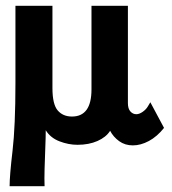

<svg xmlns="http://www.w3.org/2000/svg" viewBox="-20 -488 590 659"><path d="M13 151Q13 115 23 30Q33 -55 33 -204V-468H160V-186Q160 -130 178 -109Q196 -88 227 -88Q294 -88 294 -181V-468H419V-134Q419 -115 427.5 -105.5Q436 -96 448 -96Q458 -96 469.5 -104Q481 -112 487 -122L496 -137L543 -49Q519 -19 491 -4Q463 11 436 11Q409 11 389 -3.5Q369 -18 358 -39Q344 -17 314.5 -4Q285 9 246 9Q215 9 184 -3Q153 -15 137 -41Q137 -18 135.5 18.5Q134 55 133 91.5Q132 128 133 151Z"/></svg>

Font: Inconsolata SemiExpanded ExtraBold
Style: Regular
Weight: 800
Width: 6
Monospace: yes
Designer: Raph Levien, Cyreal, Brenton Simpson
Foundry: Raph Levien, Cyreal, Google
Version: Version 3.001; ttfautohint (v1.8.2.53-6de2)